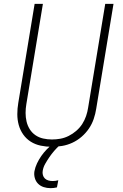

<svg xmlns="http://www.w3.org/2000/svg" viewBox="-20 -755 640 998"><path d="M249 8Q220 8 191.5 2Q163 -4 140 -18.5Q117 -33 101 -55.5Q85 -78 77.5 -105Q70 -132 70 -161.5Q70 -191 75 -220L160 -735H203L117 -214Q113 -191 113 -168Q113 -145 118 -123.5Q123 -102 134.5 -83.5Q146 -65 164 -52.5Q182 -40 204.5 -35Q227 -30 250 -30Q272 -30 294 -34Q316 -38 337 -48.5Q358 -59 376.5 -75Q395 -91 407.5 -110.5Q420 -130 427.5 -152Q435 -174 438 -195L527 -735H570L480 -189Q476 -163 467 -136.5Q458 -110 442 -86.5Q426 -63 404 -44Q382 -25 356 -13Q330 -1 303 3.5Q276 8 249 8ZM243 223Q224 223 207 217.5Q190 212 178 200Q166 188 161 170.5Q156 153 159 135Q163 114 172.5 94Q182 74 194.5 56Q207 38 223 21.5Q239 5 256 -8H291L290 0Q275 14 261.5 29.5Q248 45 236.5 62Q225 79 215 96.5Q205 114 202 133Q200 144 203 155Q206 166 213.5 173Q221 180 231.5 183Q242 186 254 186Q261 186 268 185Q275 184 283 182L276 219Q268 221 259.5 222Q251 223 243 223Z"/></svg>

Font: Iosevka XLt Ex Obl
Style: Regular
Weight: 200
Width: 7
Italic angle: -9°
Monospace: yes
Designer: Belleve Invis
Foundry: Belleve Invis
Version: Version 32.5.0; ttfautohint (v1.8.4)